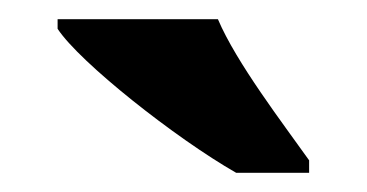

<svg xmlns="http://www.w3.org/2000/svg" viewBox="-20 -786 382 200"><path d="M226 -606H302V-619C275 -657 226 -721 207 -766H40V-756C63 -721 163 -642 226 -606Z"/></svg>

Font: Noto Serif Bengali SemiCondensed ExtraBold
Style: Regular
Weight: 800
Width: 4
Designer: Juan Bruce, Universal Thirst, Indian Type Foundry and the Monotype Design Team.
Foundry: Monotype Imaging Inc.
Version: Version 2.003